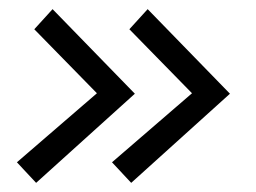

<svg xmlns="http://www.w3.org/2000/svg" viewBox="-20 -469 559 420"><path d="M17 -114 192 -265 55 -405 95 -449 275 -264 59 -69ZM225 -114 400 -265 263 -405 303 -449 483 -264 267 -69Z"/></svg>

Font: Lobster Two
Style: Bold Italic
Weight: 700
Designer: Pablo Impallari
Foundry: Pablo Impallari. www.impallari.com
Version: Version 1.006